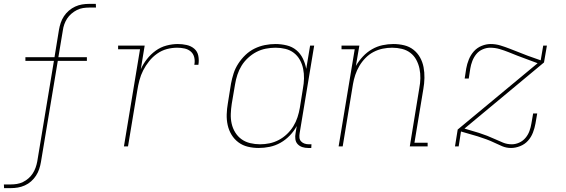

<svg xmlns="http://www.w3.org/2000/svg" viewBox="-46 -755 2916 990"><path d="M-25 215 -26 196H9Q25 196 41 193.5Q57 191 72.5 183.5Q88 176 101 164.5Q114 153 123 139Q132 125 137.5 109.5Q143 94 146 78L232 -441H85V-460H235L258 -601Q261 -619 267 -637Q273 -655 283.5 -671Q294 -687 309 -700Q324 -713 341.5 -721Q359 -729 377 -732Q395 -735 413 -735H448L449 -716H414Q398 -716 382 -713.5Q366 -711 351 -703.5Q336 -696 322.5 -684.5Q309 -673 300 -659Q291 -645 285.5 -629.5Q280 -614 278 -598L255 -460H402V-441H252L165 81Q162 99 156 117Q150 135 139.5 151Q129 167 114.5 180Q100 193 82 201Q64 209 46 212Q28 215 10 215Z M593 0 676 -501H563V-520H700L680 -398Q692 -425 711.5 -450Q731 -475 756.5 -493.5Q782 -512 812 -520Q842 -528 871 -528Q894 -528 916.5 -523Q939 -518 955.5 -504Q972 -490 976.5 -467.5Q981 -445 977 -421H956Q960 -441 955.5 -459.5Q951 -478 937.5 -489.5Q924 -501 905.5 -505Q887 -509 868 -509Q841 -509 814.5 -502Q788 -495 764.5 -478.5Q741 -462 723 -439.5Q705 -417 692.5 -392.5Q680 -368 673 -341.5Q666 -315 662 -289L614 0Z M1288 8Q1259 8 1232 1.5Q1205 -5 1183.5 -21Q1162 -37 1148 -60Q1134 -83 1128 -110Q1122 -137 1123 -166Q1124 -195 1129 -223L1145 -323Q1150 -350 1158.5 -376.5Q1167 -403 1183 -427.5Q1199 -452 1220 -472Q1241 -492 1266.5 -504.5Q1292 -517 1319.5 -522.5Q1347 -528 1374 -528Q1404 -528 1432.5 -521Q1461 -514 1482 -496.5Q1503 -479 1515.5 -453.5Q1528 -428 1533 -400L1553 -520H1574L1499 -68Q1497 -57 1498 -45.5Q1499 -34 1506.5 -26Q1514 -18 1524.5 -14.5Q1535 -11 1547 -11H1560L1559 8H1543Q1527 8 1513 3.5Q1499 -1 1489 -11.5Q1479 -22 1477 -37.5Q1475 -53 1478 -68L1484 -105Q1470 -79 1448.5 -56.5Q1427 -34 1400.5 -19Q1374 -4 1345 2Q1316 8 1288 8ZM1295 -11Q1319 -11 1343.5 -16Q1368 -21 1391 -33Q1414 -45 1433.5 -63.5Q1453 -82 1466.5 -104Q1480 -126 1488 -150.5Q1496 -175 1500 -199L1516 -299Q1521 -325 1521.5 -350.5Q1522 -376 1517 -400.5Q1512 -425 1500 -446.5Q1488 -468 1469 -482.5Q1450 -497 1425.5 -503Q1401 -509 1375 -509Q1350 -509 1324.5 -504Q1299 -499 1276 -487Q1253 -475 1233 -456.5Q1213 -438 1199.5 -416Q1186 -394 1178 -369.5Q1170 -345 1166 -320L1149 -220Q1145 -194 1144 -168Q1143 -142 1148.5 -117.5Q1154 -93 1167 -72Q1180 -51 1199.5 -37Q1219 -23 1244 -17Q1269 -11 1295 -11Z M1700 0 1783 -501H1715V-520H1807L1789 -415Q1804 -441 1825 -463.5Q1846 -486 1872 -501Q1898 -516 1926.5 -522Q1955 -528 1982 -528Q2011 -528 2038 -521.5Q2065 -515 2086 -498.5Q2107 -482 2120 -458.5Q2133 -435 2138 -408.5Q2143 -382 2142.5 -353.5Q2142 -325 2137 -297L2091 -19H2159V0H2067L2116 -300Q2121 -326 2121.5 -351.5Q2122 -377 2117 -401Q2112 -425 2100.5 -446.5Q2089 -468 2070 -482.5Q2051 -497 2026.5 -503Q2002 -509 1976 -509Q1952 -509 1927.5 -504Q1903 -499 1880 -487Q1857 -475 1838.5 -456Q1820 -437 1807 -415Q1794 -393 1786 -369Q1778 -345 1774 -321L1721 0Z M2589 8Q2565 8 2543.5 -1Q2522 -10 2502.5 -19.5Q2483 -29 2461 -37Q2439 -45 2417 -52L2331 -77L2319 0H2300L2314 -87L2726 -429L2667 -451Q2644 -459 2621.5 -468Q2599 -477 2576.5 -486Q2554 -495 2530.5 -502Q2507 -509 2481 -509Q2462 -509 2442.5 -500.5Q2423 -492 2410 -476Q2397 -460 2389.5 -440.5Q2382 -421 2379 -402L2371 -350H2350L2358 -402Q2362 -425 2371.5 -448.5Q2381 -472 2397.5 -490.5Q2414 -509 2437.5 -518.5Q2461 -528 2484 -528Q2510 -528 2534.5 -520.5Q2559 -513 2582 -504Q2605 -495 2628 -486Q2651 -477 2674 -468L2742 -444L2755 -520H2774L2759 -433L2349 -92L2423 -70Q2445 -63 2465.5 -55Q2486 -47 2506.5 -37.5Q2527 -28 2548 -19.5Q2569 -11 2593 -11Q2612 -11 2631 -19.5Q2650 -28 2663.5 -44Q2677 -60 2684 -79.5Q2691 -99 2694 -118L2703 -170H2724L2715 -118Q2711 -95 2702 -71.5Q2693 -48 2676.5 -29.5Q2660 -11 2636 -1.5Q2612 8 2589 8Z"/></svg>

Font: Iosevka Etoile Thin
Style: Italic
Weight: 100
Italic angle: -9°
Designer: Belleve Invis
Foundry: Belleve Invis
Version: Version 22.1.2; ttfautohint (v1.8.4)